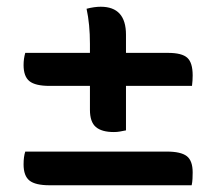

<svg xmlns="http://www.w3.org/2000/svg" viewBox="-20 -611 640 570"><path d="M55 -454H247V-481Q247 -539 237 -585Q260 -591 279 -591Q354 -591 354 -508V-454H479Q520 -454 536 -439.5Q552 -425 552 -387Q552 -380 551.5 -372Q551 -364 550 -356H354V-224Q344 -222 336 -220.5Q328 -219 318 -219Q282 -219 264.5 -234Q247 -249 247 -285V-356H127Q85 -356 67.5 -370Q50 -384 50 -418Q50 -437 55 -454ZM55 -161H475Q517 -161 534.5 -147.5Q552 -134 552 -99Q552 -91 551.5 -80.5Q551 -70 549 -61H127Q85 -61 67.5 -75Q50 -89 50 -123Q50 -146 55 -161Z"/></svg>

Font: Recursive Mn Csl St Med
Style: Regular
Weight: 500
Monospace: yes
Version: Version 1.079;hotconv 1.0.112;makeotfexe 2.5.65598; ttfautoh